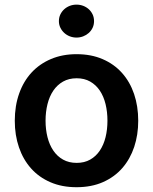

<svg xmlns="http://www.w3.org/2000/svg" viewBox="-20 -782 648 813"><path d="M304 -552.6Q366.1 -552.6 414.6 -531.6Q463.1 -510.7 496.6 -473.2Q530.2 -435.7 547.8 -383.9Q565.3 -332 565.3 -270.6Q565.3 -211.3 548.3 -160Q531.2 -108.7 498.2 -70.7Q465.2 -32.7 416.4 -11Q367.5 10.7 304 10.7Q242.2 10.7 193.7 -10.3Q145.2 -31.2 111.7 -68.7Q78.1 -106.2 60.4 -157.8Q42.6 -209.5 42.6 -270.6Q42.6 -333.8 61.1 -385.8Q79.5 -437.9 113.6 -474.8Q147.7 -511.7 196 -532.1Q244.3 -552.6 304 -552.6ZM304.7 -92.3Q337.4 -92.3 361.9 -106.2Q386.4 -120 402.7 -144.4Q419 -168.7 427 -201.2Q435 -233.7 435 -271Q435 -308.2 427 -341.1Q419 -373.9 402.7 -398.3Q386.4 -422.6 361.9 -436.6Q337.4 -450.6 304.7 -450.6Q271.7 -450.6 247 -436.6Q222.3 -422.6 205.8 -398.3Q189.3 -373.9 181.1 -341.1Q172.9 -308.2 172.9 -271Q172.9 -233.7 181.1 -201.2Q189.3 -168.7 205.8 -144.4Q222.3 -120 247 -106.2Q271.7 -92.3 304.7 -92.3ZM229.4 -692.5Q229.4 -707.7 235.4 -720.5Q241.5 -733.3 251.8 -742.7Q262.1 -752.1 275.6 -757.3Q289.1 -762.4 304 -762.4Q318.9 -762.4 332.4 -757.3Q345.9 -752.1 356 -742.9Q366.1 -733.7 372.2 -720.9Q378.2 -708.1 378.2 -692.5Q378.2 -677.2 372.2 -664.4Q366.1 -651.6 355.8 -642.4Q345.5 -633.2 332 -628Q318.5 -622.9 304 -622.9Q289.4 -622.9 275.9 -628Q262.4 -633.2 252.1 -642.6Q241.8 -652 235.6 -664.8Q229.4 -677.6 229.4 -692.5Z"/></svg>

Font: Inter P Semi Bold
Style: Regular
Weight: 600
Designer: Rasmus Andersson
Foundry: rsms
Version: Version 3.018;git-588b23468